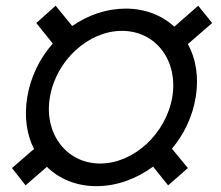

<svg xmlns="http://www.w3.org/2000/svg" viewBox="-20 -632 763 662"><path d="M663.4 -612.2 581 -540.1C538.4 -579.2 480.1 -602.3 413.4 -602.3C347.7 -602.3 283.7 -580.3 229 -542.3L171.9 -612.2L105.1 -552.6L161.9 -481.9C117.2 -431.1 85.6 -367.5 73.9 -296.9C62.9 -229.4 72.1 -168 97.3 -118.3L21.3 -52.6L68.2 7.1L141.7 -56.8C184.3 -14.9 243.6 9.9 312.5 9.9C382.1 9.9 450.3 -15.3 507.8 -57.5L559.7 7.1L627.8 -52.6L572.8 -119.3C614.3 -168.7 643.8 -229.8 654.8 -296.9C666.2 -366.5 655.5 -429.7 627.8 -480.1L711.6 -552.6ZM573.9 -296.9C552.6 -171.9 441.8 -68.2 325.3 -68.2C208.8 -68.2 130.7 -171.9 152 -296.9C173.3 -423.3 284.1 -525.6 400.6 -525.6C517 -525.6 595.2 -423.3 573.9 -296.9Z"/></svg>

Font: Riot Sans 2.0
Style: Italic
Weight: 400
Italic angle: -9.39999°
Designer: Rasmus Andersson
Foundry: rsms
Version: Version 3.006;hotconv 1.0.109;makeotfexe 2.5.65596